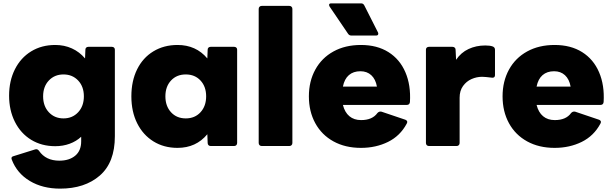

<svg xmlns="http://www.w3.org/2000/svg" viewBox="-20 -825 3635 1140"><path d="M50 123 48 115Q48 105 61 102L189 62Q191 61 195 61Q205 61 212 71Q252 129 332 129Q391 129 426.5 99.5Q462 70 462 14V-13Q433 14 393.5 28.5Q354 43 308 43Q227 43 165 5Q103 -33 68.5 -101.5Q34 -170 34 -257Q34 -345 68.5 -413.5Q103 -482 165 -520Q227 -558 308 -558Q362 -558 407 -537.5Q452 -517 485 -478L487 -530Q487 -538 492 -542.5Q497 -547 505 -547H644Q652 -547 657 -542.5Q662 -538 662 -530V-16Q662 140 572.5 217.5Q483 295 337 295Q233 295 157 249.5Q81 204 50 123ZM357 -122Q410 -122 444 -158.5Q478 -195 478 -253Q478 -311 444 -347Q410 -383 357 -383Q304 -383 270 -347Q236 -311 236 -253Q236 -195 270 -158.5Q304 -122 357 -122Z M760 -253Q760 -344 794 -413Q828 -482 890.5 -520Q953 -558 1034 -558Q1144 -558 1211 -478L1213 -530Q1213 -538 1218 -542.5Q1223 -547 1231 -547H1370Q1378 -547 1383 -542.5Q1388 -538 1388 -530V24Q1388 32 1383 37Q1378 42 1370 42H1231Q1223 42 1218 37Q1213 32 1213 24L1211 -28Q1144 53 1034 53Q953 53 891 14.5Q829 -24 794.5 -93Q760 -162 760 -253ZM1083 -122Q1137 -122 1170.5 -158.5Q1204 -195 1204 -253Q1204 -311 1170.5 -347Q1137 -383 1083 -383Q1029 -383 995.5 -347Q962 -311 962 -253Q962 -195 995.5 -158.5Q1029 -122 1083 -122Z M1516 24V-772Q1516 -780 1521 -785Q1526 -790 1534 -790H1698Q1706 -790 1711 -785Q1716 -780 1716 -772V24Q1716 32 1711 37Q1706 42 1698 42H1534Q1526 42 1521 37Q1516 32 1516 24Z M1814 -253Q1814 -342 1852 -411.5Q1890 -481 1960 -519.5Q2030 -558 2123 -558Q2219 -558 2286.5 -515.5Q2354 -473 2387 -396Q2420 -319 2414 -219Q2412 -202 2395 -202H2016Q2027 -158 2054.5 -135Q2082 -112 2124 -112Q2191 -112 2221 -154Q2231 -165 2245 -162L2387 -114Q2398 -109 2398 -101Q2398 -97 2395 -91Q2356 -18 2284 17.5Q2212 53 2123 53Q2030 53 1960 14.5Q1890 -24 1852 -93.5Q1814 -163 1814 -253ZM2120 -402Q2078 -402 2051.5 -379Q2025 -356 2016 -311H2218Q2210 -355 2184.5 -378.5Q2159 -402 2120 -402ZM2047 -624 1937 -786Q1934 -792 1934 -796Q1934 -805 1947 -805H2124Q2137 -805 2143 -793L2224 -633Q2226 -630 2226 -625Q2226 -614 2213 -614H2066Q2054 -614 2047 -624Z M2509 24V-530Q2509 -538 2514 -542.5Q2519 -547 2527 -547H2666Q2674 -547 2679.5 -542.5Q2685 -538 2685 -530L2688 -470Q2717 -513 2762 -534Q2807 -555 2861 -555Q2888 -555 2903 -550Q2919 -545 2919 -530V-378Q2919 -370 2913.5 -366Q2908 -362 2899 -364Q2859 -369 2842 -369Q2810 -369 2779.5 -355.5Q2749 -342 2729 -314Q2709 -286 2709 -245V24Q2709 32 2704 37Q2699 42 2691 42H2527Q2519 42 2514 37Q2509 32 2509 24Z M2964 -253Q2964 -342 3002 -411.5Q3040 -481 3110 -519.5Q3180 -558 3273 -558Q3369 -558 3436.5 -515.5Q3504 -473 3537 -396Q3570 -319 3564 -219Q3562 -202 3545 -202H3166Q3177 -158 3204.5 -135Q3232 -112 3274 -112Q3341 -112 3371 -154Q3381 -165 3395 -162L3537 -114Q3548 -109 3548 -101Q3548 -97 3545 -91Q3506 -18 3434 17.5Q3362 53 3273 53Q3180 53 3110 14.5Q3040 -24 3002 -93.5Q2964 -163 2964 -253ZM3270 -402Q3228 -402 3201.5 -379Q3175 -356 3166 -311H3368Q3360 -355 3334.5 -378.5Q3309 -402 3270 -402Z"/></svg>

Font: LINE Seed JP_TTF ExtraBold
Style: Regular
Weight: 800
Designer: LY Corporation & Fontrix & Fontworks
Version: Version 1.015